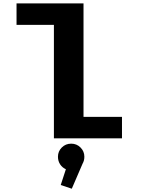

<svg xmlns="http://www.w3.org/2000/svg" viewBox="-20 -820 890 1138"><path d="M475 -127.5H703V0H299.5V-672.5H78V-800H475ZM480 109Q480 132 469.5 150L405.5 298.5L340 276.5L370.5 183Q349 173.5 336.2 153.8Q323.5 134 323.5 109Q323.5 77 346.2 54.2Q369 31.5 402 31.5Q434.5 31.5 457.2 54.2Q480 77 480 109Z"/></svg>

Font: League Mono Wide
Style: Bold
Weight: 700
Width: 8
Designer: Tyler Finck
Foundry: The League of Moveable Type / Tyler Finck
Version: Version 2.210